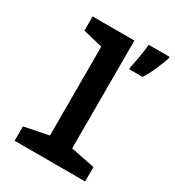

<svg xmlns="http://www.w3.org/2000/svg" viewBox="-186 -887 906 995"><g transform="rotate(30 267.0 -389.0)"><path d="M385 -630Q389 -647 394 -674.5Q399 -702 403.5 -730Q408 -758 409 -778H534V-769Q523 -735 504.5 -693Q486 -651 465 -618H385ZM56 0V-86L201 -115V-647L84 -675V-760H334V-115L478 -86V0Z"/></g></svg>

Font: Noto Sans Mono Condensed
Style: Bold
Weight: 700
Width: 3
Designer: Monotype Design Team
Foundry: Monotype Imaging Inc.
Version: Version 2.014